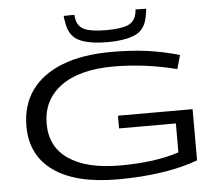

<svg xmlns="http://www.w3.org/2000/svg" viewBox="-61 -1005 1236 1084"><g transform="rotate(-5 557.0 -463.5)"><path d="M75 -334Q75 -452 135 -536Q195 -620 310 -665Q425 -710 590 -710Q702 -710 793 -697.5Q884 -685 974 -659L952 -581Q861 -604 772 -615.5Q683 -627 595 -627Q400 -627 295 -549.5Q190 -472 190 -337Q190 -206 292.5 -136.5Q395 -67 582 -67Q781 -67 917 -112V-276H595V-348H1018V-58Q931 -25 813.5 -7.5Q696 10 563 10Q327 10 201 -79Q75 -168 75 -334ZM572 -767Q468 -767 411.5 -794.5Q355 -822 344 -900Q340 -917 339 -936L399 -937Q400 -926 402 -915Q411 -869 449.5 -852Q488 -835 572 -835Q656 -835 695 -852Q734 -869 743 -914Q744 -920 745 -925.5Q746 -931 746 -937L806 -936Q806 -926 804.5 -917Q803 -908 801 -900Q790 -821 733 -794Q676 -767 572 -767Z"/></g></svg>

Font: Georama ExtraExtended
Style: Regular
Weight: 400
Width: 8
Designer: Jean-Baptiste Levee
Foundry: Production Type
Version: Version 1.000